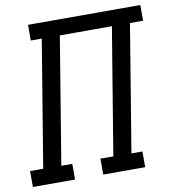

<svg xmlns="http://www.w3.org/2000/svg" viewBox="-92 -807 793 879"><g transform="rotate(-10 304.5 -367.5)"><path d="M186 0H-10V-74H51L148 -662H97V-735H619V-662H558L461 -73H512V0H317V-74H377L474 -662H232L135 -73H186Z"/></g></svg>

Font: Iosevka HT Extended
Style: Italic
Weight: 400
Width: 7
Italic angle: -9°
Monospace: yes
Designer: Belleve Invis
Foundry: Belleve Invis
Version: Version 32.3.0; ttfautohint (v1.8.4)